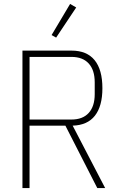

<svg xmlns="http://www.w3.org/2000/svg" viewBox="-20 -955 610 975"><path d="M130 0H94V-698H343Q421 -698 460.5 -649.5Q500 -601 500 -507Q500 -416 462 -367.5Q424 -319 349 -317L514 0H474L312 -317H130ZM343 -348Q400 -348 430.5 -381.5Q461 -415 461 -477V-537Q461 -599 430.5 -632.5Q400 -666 343 -666H130V-348ZM265 -764 242 -777 336 -935 367 -917Z"/></svg>

Font: IBM Plex Sans Condensed ExtraLight
Style: Regular
Weight: 200
Width: 3
Designer: Mike Abbink, Paul van der Laan, Pieter van Rosmalen
Foundry: Bold Monday
Version: Version 1.3